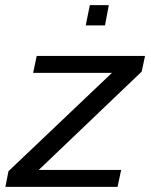

<svg xmlns="http://www.w3.org/2000/svg" viewBox="-20 -728 590 748"><path d="M1 0 13 -61 416 -444H109L123 -510H545L532 -449L131 -66H452L438 0ZM314 -629 330 -708H404L389 -629Z"/></svg>

Font: Saira SemiExpanded
Style: Italic
Weight: 400
Width: 6
Italic angle: -12°
Designer: Hector Gatti with collaboration of the Omnibus-Type team
Foundry: Omnibus-Type
Version: Version 1.101